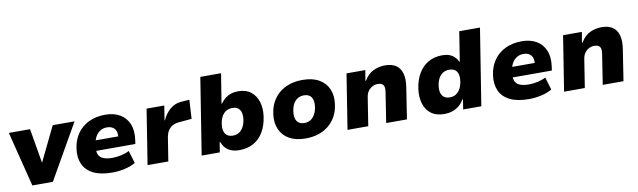

<svg xmlns="http://www.w3.org/2000/svg" viewBox="-42 -1218 5783 1741"><g transform="rotate(-10 2849.5 -347.0)"><path d="M150 0 23 -506H218L272 -189H273L427 -506H628L339 0Z M888 11Q779 11 712 -22.5Q645 -56 618 -117Q591 -178 602 -257Q612 -335 652 -393.5Q692 -452 758.5 -484.5Q825 -517 912 -517Q989 -517 1045 -485Q1101 -453 1127 -391.5Q1153 -330 1140 -242L1135 -208H747L762 -303H1004L992 -288Q998 -325 989.5 -349.5Q981 -374 960 -387.5Q939 -401 906 -401Q874 -401 848 -386Q822 -371 805 -344Q788 -317 782 -281L777 -255Q770 -208 781 -178Q792 -148 824.5 -134Q857 -120 910 -120Q948 -120 991 -129.5Q1034 -139 1065 -156L1100 -39Q1053 -13 997 -1Q941 11 888 11Z M1211 0 1291 -506H1454L1433 -373H1437Q1462 -431 1507 -470Q1552 -509 1614 -513L1687 -518L1677 -344L1557 -333Q1522 -330 1497 -315Q1472 -300 1457.5 -276.5Q1443 -253 1437 -221L1402 0Z M2055 11Q1995 11 1955 -14.5Q1915 -40 1896 -92H1891L1876 0H1709L1821 -705H2012L1968 -433H1973Q1993 -461 2016.5 -479.5Q2040 -498 2069.5 -507.5Q2099 -517 2134 -517Q2207 -517 2252.5 -481Q2298 -445 2316 -385Q2334 -325 2324 -253Q2313 -172 2278.5 -112.5Q2244 -53 2187.5 -21Q2131 11 2055 11ZM2020 -129Q2054 -129 2078.5 -145Q2103 -161 2118.5 -190.5Q2134 -220 2139 -259Q2146 -314 2125.5 -345.5Q2105 -377 2057 -377Q2024 -377 1999 -361.5Q1974 -346 1958.5 -317Q1943 -288 1938 -248Q1930 -193 1951 -161Q1972 -129 2020 -129Z M2666 11Q2576 11 2516 -23Q2456 -57 2429.5 -118.5Q2403 -180 2414 -257Q2422 -321 2449 -369.5Q2476 -418 2517.5 -451Q2559 -484 2612.5 -500.5Q2666 -517 2728 -517Q2818 -517 2878 -483Q2938 -449 2964.5 -389Q2991 -329 2980 -250Q2972 -186 2945 -137.5Q2918 -89 2876 -55.5Q2834 -22 2781 -5.5Q2728 11 2666 11ZM2678 -129Q2713 -129 2737 -145Q2761 -161 2777 -190.5Q2793 -220 2798 -259Q2805 -315 2784.5 -346Q2764 -377 2716 -377Q2683 -377 2658 -361.5Q2633 -346 2617.5 -317Q2602 -288 2597 -248Q2589 -193 2610 -161Q2631 -129 2678 -129Z M3052 0 3132 -506H3305L3289 -410H3295Q3328 -468 3379 -492.5Q3430 -517 3488 -517Q3548 -517 3587 -492Q3626 -467 3641 -415Q3656 -363 3643 -283L3599 0H3408L3451 -277Q3456 -307 3451.5 -325.5Q3447 -344 3432.5 -353Q3418 -362 3394 -362Q3367 -362 3343.5 -349.5Q3320 -337 3304.5 -315Q3289 -293 3284 -261L3243 0Z M3944 11Q3868 11 3821.5 -24Q3775 -59 3757 -119.5Q3739 -180 3749 -255Q3760 -334 3794.5 -393Q3829 -452 3884.5 -484.5Q3940 -517 4014 -517Q4071 -517 4106 -494Q4141 -471 4157 -433H4162L4205 -705H4396L4284 0H4117L4131 -91H4125Q4106 -56 4077 -33Q4048 -10 4014 0.5Q3980 11 3944 11ZM4017 -129Q4051 -129 4075.5 -145Q4100 -161 4115.5 -190.5Q4131 -220 4136 -259Q4144 -314 4123.5 -345.5Q4103 -377 4054 -377Q4021 -377 3996 -361.5Q3971 -346 3955.5 -317Q3940 -288 3935 -248Q3927 -193 3948.5 -161Q3970 -129 4017 -129Z M4723 11Q4614 11 4547 -22.5Q4480 -56 4453 -117Q4426 -178 4437 -257Q4447 -335 4487 -393.5Q4527 -452 4593.5 -484.5Q4660 -517 4747 -517Q4824 -517 4880 -485Q4936 -453 4962 -391.5Q4988 -330 4975 -242L4970 -208H4582L4597 -303H4839L4827 -288Q4833 -325 4824.5 -349.5Q4816 -374 4795 -387.5Q4774 -401 4741 -401Q4709 -401 4683 -386Q4657 -371 4640 -344Q4623 -317 4617 -281L4612 -255Q4605 -208 4616 -178Q4627 -148 4659.5 -134Q4692 -120 4745 -120Q4783 -120 4826 -129.5Q4869 -139 4900 -156L4935 -39Q4888 -13 4832 -1Q4776 11 4723 11Z M5046 0 5126 -506H5299L5283 -410H5289Q5322 -468 5373 -492.5Q5424 -517 5482 -517Q5542 -517 5581 -492Q5620 -467 5635 -415Q5650 -363 5637 -283L5593 0H5402L5445 -277Q5450 -307 5445.5 -325.5Q5441 -344 5426.5 -353Q5412 -362 5388 -362Q5361 -362 5337.5 -349.5Q5314 -337 5298.5 -315Q5283 -293 5278 -261L5237 0Z"/></g></svg>

Font: Nunito Sans 7pt Black
Style: Italic
Weight: 900
Italic angle: -9°
Version: Version 3.101;gftools[0.9.27]